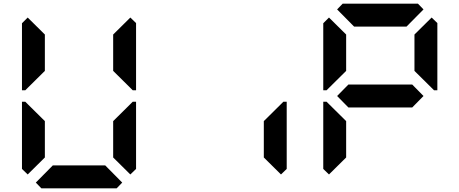

<svg xmlns="http://www.w3.org/2000/svg" viewBox="-20 -1020 2488 1040"><path d="M130 -75 99 -105V-469H117L130 -456L223 -364V-167ZM130 -544 117 -531H99V-894L130 -925L223 -833V-636ZM642 -31 612 0H204L174 -31L266 -124H550ZM686 -925 717 -895V-531H699L686 -544L593 -636V-833ZM686 -456 699 -469H717V-105L686 -75L593 -167V-364Z M1502 -456 1515 -469H1533V-105L1502 -75L1409 -167V-364Z M1762 -75 1731 -105V-469H1749L1762 -456L1855 -364V-167ZM1762 -544 1749 -531H1731V-894L1762 -925L1855 -833V-636ZM2213 -562 2274 -500 2213 -438H1867L1806 -500L1867 -562ZM1806 -969 1836 -1000H2244L2274 -969L2182 -876H1898ZM2318 -925 2349 -895V-531H2331L2318 -544L2225 -636V-833Z"/></svg>

Font: DSEG7 Classic Mini
Style: Bold
Weight: 700
Designer: Keshikan(Twitter:@keshinomi_88pro)
Version: Version 0.46